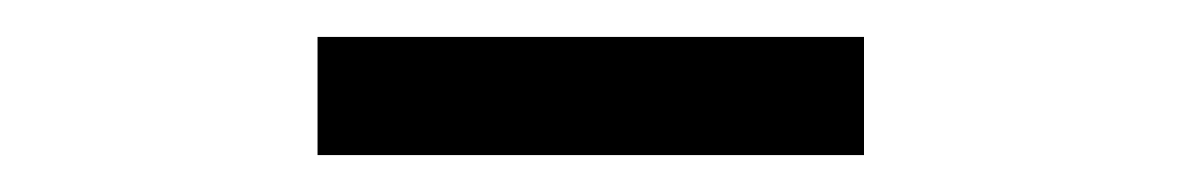

<svg xmlns="http://www.w3.org/2000/svg" viewBox="-20 -667 640 104"><path d="M152 -583V-647H448V-583Z"/></svg>

Font: SUSE
Style: Regular
Weight: 400
Designer: Rene Bieder
Foundry: SUSE
Version: Version 1.000